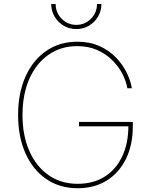

<svg xmlns="http://www.w3.org/2000/svg" viewBox="-20 -950 778 979"><path d="M376 9.8Q284.2 9.8 215.8 -37.1Q147.5 -84 109.9 -168.2Q72.3 -252.4 72.3 -363.3Q72.3 -475.6 110.1 -559.6Q147.9 -643.6 215.8 -690.4Q283.7 -737.3 374 -737.3Q437.5 -737.3 486.6 -715.3Q535.6 -693.4 570.3 -657.7Q605 -622.1 625.5 -580.6Q646 -539.1 652.3 -500H629.4Q623 -537.1 603.3 -575Q583.5 -612.8 551 -644.5Q518.6 -676.3 474.1 -695.6Q429.7 -714.8 374 -714.8Q290.5 -714.8 227.5 -670.9Q164.6 -627 129.6 -547.9Q94.7 -468.8 94.7 -363.3Q94.7 -259.8 129.4 -180.7Q164.1 -101.6 227.3 -57.1Q290.5 -12.7 376 -12.7Q455.6 -12.7 513.4 -49.1Q571.3 -85.4 603 -152.3Q634.8 -219.2 634.8 -310.5L644.5 -305.7H382.8V-328.1H657.2V-306.6Q657.2 -210.9 622.3 -139.9Q587.4 -68.8 524.2 -29.5Q460.9 9.8 376 9.8ZM369.1 -801.8Q333.5 -801.8 304.4 -819.1Q275.4 -836.4 258.3 -865.5Q241.2 -894.5 241.2 -929.7H263.7Q263.7 -885.3 294.7 -854.2Q325.7 -823.2 369.1 -823.2Q412.6 -823.2 443.6 -854.2Q474.6 -885.3 474.6 -929.7H497.1Q497.1 -894.5 480 -865.5Q462.9 -836.4 434.1 -819.1Q405.3 -801.8 369.1 -801.8Z"/></svg>

Font: Inter Thin
Style: Regular
Weight: 250
Designer: Rasmus Andersson
Foundry: rsms
Version: Version 4.001;git-66647c0bb